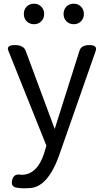

<svg xmlns="http://www.w3.org/2000/svg" viewBox="-20 -787 561 1039"><path d="M132 231Q101 234 69 228.5Q37 223 46 186.5Q55 150 96 159Q181 159 219 42L231 1L25 -513Q13 -543 60.5 -543Q108 -543 119 -512L276 -89L410 -512Q419 -543 463.5 -543Q508 -543 498 -512L303 45Q238 234 132 231ZM124 -672Q109 -688 109 -711.5Q109 -735 124 -751Q140 -767 164 -767Q188 -767 203.5 -751Q219 -735 219 -711.5Q219 -688 203.5 -672Q188 -656 164 -656Q140 -656 124 -672ZM339 -672Q324 -688 324 -711.5Q324 -735 339 -751Q355 -767 379 -767Q403 -767 418.5 -751Q434 -735 434 -711.5Q434 -688 418.5 -672Q403 -656 379 -656Q355 -656 339 -672Z"/></svg>

Font: Raw Maruko Gothic CJK TC
Style: Regular
Weight: 400
Version: Version 1.001